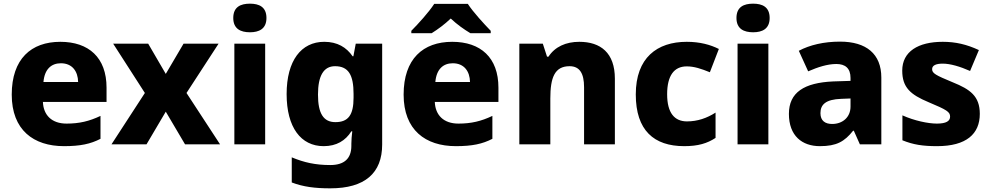

<svg xmlns="http://www.w3.org/2000/svg" viewBox="-20 -787 5402 1047"><path d="M309 -559C150 -559 44 -466 44 -271C44 -78 163 10 329 10C418 10 474 -2 528 -30V-155C467 -126 413 -113 343 -113C262 -113 217 -159 214 -231H561V-309C561 -473 464 -559 309 -559ZM312 -442C374 -442 405 -398 406 -340H217C223 -410 260 -442 312 -442Z M770 -280 588 0H779L884 -178L989 0H1180L997 -280L1172 -549H981L884 -384L788 -549H597Z M1343 -767C1293 -767 1252 -750 1252 -689C1252 -629 1293 -611 1343 -611C1392 -611 1433 -629 1433 -689C1433 -750 1392 -767 1343 -767ZM1426 -549H1258V0H1426Z M1748 -559C1623 -559 1543 -457 1543 -274C1543 -92 1621 10 1745 10C1815 10 1864 -20 1896 -71H1901C1898 -48 1896 -22 1896 -3V8C1896 77 1858 113 1781 113C1700 113 1638 99 1571 71V208C1634 232 1698 240 1781 240C1970 240 2064 157 2064 1V-549H1920L1907 -480H1903C1869 -529 1820 -559 1748 -559ZM1807 -426C1881 -426 1908 -377 1908 -275V-254C1908 -160 1879 -121 1809 -121C1744 -121 1714 -168 1714 -271C1714 -374 1745 -426 1807 -426Z M2531 -766H2348C2319 -721 2260 -656 2223 -619V-606H2334C2369 -628 2403 -653 2438 -686C2473 -653 2510 -627 2545 -606H2656V-619C2621 -655 2560 -721 2531 -766ZM2446 -559C2287 -559 2181 -466 2181 -271C2181 -78 2300 10 2466 10C2555 10 2611 -2 2665 -30V-155C2604 -126 2550 -113 2480 -113C2399 -113 2354 -159 2351 -231H2698V-309C2698 -473 2601 -559 2446 -559ZM2449 -442C2511 -442 2542 -398 2543 -340H2354C2360 -410 2397 -442 2449 -442Z M3139 -559C3066 -559 3006 -532 2971 -478H2963L2940 -549H2812V0H2981V-250C2981 -363 3004 -426 3086 -426C3141 -426 3165 -387 3165 -311V0H3333V-358C3333 -499 3255 -559 3139 -559Z M3711 10C3787 10 3836 -5 3882 -35V-173C3835 -143 3784 -125 3726 -125C3659 -125 3618 -170 3618 -273C3618 -375 3656 -425 3725 -425C3766 -425 3804 -412 3851 -393L3900 -520C3854 -543 3797 -559 3725 -559C3563 -559 3447 -472 3447 -272C3447 -76 3546 10 3711 10Z M4087 -767C4037 -767 3996 -750 3996 -689C3996 -629 4037 -611 4087 -611C4136 -611 4177 -629 4177 -689C4177 -750 4136 -767 4087 -767ZM4170 -549H4002V0H4170Z M4561 -560C4473 -560 4396 -542 4336 -510L4387 -398C4440 -421 4492 -438 4541 -438C4589 -438 4618 -415 4618 -362V-346L4524 -343C4365 -336 4282 -283 4282 -166C4282 -46 4354 10 4451 10C4542 10 4585 -15 4632 -74H4636L4669 0H4786V-364C4786 -493 4704 -560 4561 -560ZM4567 -248 4618 -250V-206C4618 -147 4574 -111 4518 -111C4480 -111 4454 -128 4454 -170C4454 -217 4483 -245 4567 -248Z M5323 -166C5323 -263 5270 -300 5176 -338C5082 -377 5063 -387 5063 -410C5063 -430 5083 -440 5121 -440C5162 -440 5216 -424 5270 -400L5318 -514C5251 -545 5191 -559 5121 -559C4987 -559 4900 -506 4900 -402C4900 -310 4945 -271 5043 -230C5143 -188 5161 -177 5161 -151C5161 -127 5140 -113 5089 -113C5041 -113 4965 -129 4901 -158V-22C4960 2 5012 10 5090 10C5250 10 5323 -57 5323 -166Z"/></svg>

Font: Noto Sans Gurmukhi ExtraBold
Style: Regular
Weight: 800
Designer: Jelle Bosma - Monotype Design Team
Foundry: Monotype Imaging Inc.
Version: Version 2.004